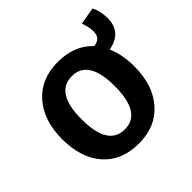

<svg xmlns="http://www.w3.org/2000/svg" viewBox="-158 -762 932 932"><g transform="rotate(-45 307.5 -296.5)"><path d="M615 -523Q615 -427 514 -408Q541 -348 541 -265Q541 -138 474.5 -61.5Q408 15 292 15Q175 15 109 -59.5Q43 -134 43 -265Q43 -391 110 -467.5Q177 -544 293 -544Q407 -544 473 -473Q521 -479 521 -524Q521 -558 507 -593L596 -608Q615 -572 615 -523ZM406 -265Q406 -447 293 -447Q178 -447 178 -265Q178 -82 292 -82Q406 -82 406 -265Z"/></g></svg>

Font: FiraGO Medium
Style: Regular
Weight: 500
Designer: bBox Type
Foundry: bBox Type GmbH
Version: Version 1.001;PS 001.001;hotconv 1.0.88;makeotf.lib2.5.64775